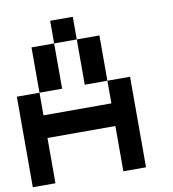

<svg xmlns="http://www.w3.org/2000/svg" viewBox="-86 -853 838 928"><g transform="rotate(-10 333.5 -389.0)"><path d="M333.3 -666.7H222.2V-777.8H333.3ZM111.1 -222.2V0H0V-444.4H111.1V-333.3H444.4V-444.4H555.6V0H444.4V-222.2ZM444.4 -444.4H333.3V-666.7H444.4ZM222.2 -444.4H111.1V-666.7H222.2Z"/></g></svg>

Font: Pixeloid Sans
Style: Regular
Weight: 400
Designer: GGBotNet
Foundry: GGBotNet
Version: 0.5